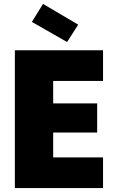

<svg xmlns="http://www.w3.org/2000/svg" viewBox="-20 -962 588 982"><path d="M507 -548H252V-433H477V-284H252V-157H507V0H56V-705H507ZM200 -942 380 -836 323 -747 143 -850Z"/></svg>

Font: SVN-Poppins ExtraBold
Style: Regular
Weight: 800
Designer: Ninad Kale (Devanagari), Jonny Pinhorn (Latin)
Foundry: Indian Type Foundry
Version: Version 3.002 2017; ttfautohint (v1.8.3)